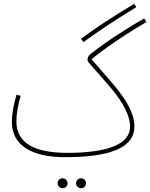

<svg xmlns="http://www.w3.org/2000/svg" viewBox="-20 -814 798 1020"><path d="M423 -590C498 -645 578 -699 704 -776L693 -794C567 -718 486 -664 411 -608ZM326 21C568 21 694 -30 694 -142C694 -258 577 -370 466 -499C528 -551 646 -632 758 -697L746 -716C631 -650 528 -581 460 -526C451 -519 445 -511 445 -494C445 -483 470 -464 573 -342C627 -278 671 -204 671 -141C671 -44 542 -2 338 -2C164 -2 67 -53 67 -170C67 -217 78 -266 90 -305L68 -311C55 -269 43 -212 43 -167C43 -41 149 21 326 21ZM411 186C425 186 437 174 437 160C437 145 425 133 411 133C396 133 384 145 384 160C384 174 396 186 411 186ZM313 186C327 186 339 174 339 160C339 145 327 133 313 133C298 133 286 145 286 160C286 174 298 186 313 186Z"/></svg>

Font: Noto Sans Arabic UI Cn Th
Style: Regular
Weight: 100
Width: 3
Designer: Monotype Design Team, Nadine Chahine and Nizar Qandah
Foundry: Monotype Imaging Inc.
Version: Version 2.010